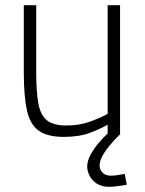

<svg xmlns="http://www.w3.org/2000/svg" viewBox="-20 -520 561 742"><path d="M403 202Q373 202 354 189.5Q335 177 326 159Q317 141 317 124Q317 102 330 78Q343 54 362 31.5Q381 9 400 -7L443 0Q421 21 403 43Q385 65 375 84.5Q365 104 365 120Q365 136 376.5 147.5Q388 159 410 159Q421 159 436 156.5Q451 154 462 152L470 194Q456 196 436.5 199Q417 202 403 202ZM226 9Q163 9 129.5 -15Q96 -39 84 -94Q72 -149 72 -240V-500H120V-241Q120 -164 128.5 -119Q137 -74 162 -54.5Q187 -35 236 -35Q288 -35 329.5 -50.5Q371 -66 396 -80V-500H444V0H396V-38Q368 -22 327 -6.5Q286 9 226 9Z"/></svg>

Font: Cairo Play Light
Style: Regular
Weight: 300
Version: Version 3.119